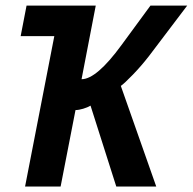

<svg xmlns="http://www.w3.org/2000/svg" viewBox="-20 -679 702 699"><path d="M177.7 -547.4H55.2L76.7 -658.7H328.6L276.9 -390.6Q331.5 -390.6 422.4 -515.1L527.8 -658.7H661.6L522.9 -475.6Q494.6 -439 463.6 -407Q432.6 -375 419.9 -366.2L548.8 0H403.3L309.6 -294.4Q299.3 -288.1 283 -283.2Q266.6 -278.3 254.9 -278.3L200.7 0H71.3Z"/></svg>

Font: Liberation Mono
Style: Bold Italic
Weight: 700
Italic angle: -12°
Monospace: yes
Designer: Steve Matteson
Foundry: Ascender Corporation
Version: Version 2.1.5